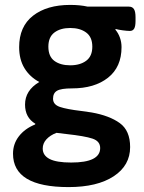

<svg xmlns="http://www.w3.org/2000/svg" viewBox="-20 -550 586 782"><path d="M33 76Q33 36 57 5Q81 -26 123 -43L124 -46Q82 -71 82 -124Q82 -182 140 -216Q101 -237 79.5 -272.5Q58 -308 58 -358Q58 -442 114.5 -486Q171 -530 266 -530Q306 -530 337 -523H505Q519 -523 525.5 -513Q532 -503 532 -480V-465Q532 -443 526.5 -433.5Q521 -424 509 -424Q498 -424 479.5 -426.5Q461 -429 451 -432L450 -429Q462 -415 468.5 -396.5Q475 -378 475 -358Q475 -277 420 -233.5Q365 -190 273 -190Q229 -190 212.5 -180.5Q196 -171 196 -148Q196 -124 224 -114.5Q252 -105 311 -98L353 -92Q426 -79 468 -48.5Q510 -18 510 49Q510 124 443 168Q376 212 259 212Q33 212 33 76ZM356 -360Q356 -399 331 -417.5Q306 -436 266 -436Q226 -436 201.5 -417.5Q177 -399 177 -360Q177 -320 201.5 -302Q226 -284 266 -284Q306 -284 331 -302.5Q356 -321 356 -360ZM388 53Q388 25 356.5 14.5Q325 4 251 -4L210 -9Q184 1 169 17.5Q154 34 154 55Q154 83 182 97.5Q210 112 270 112Q388 112 388 53Z"/></svg>

Font: Asap-SemiBold
Style: Regular
Weight: 600
Designer: Pablo Cosgaya
Foundry: Omnibus-Type
Version: Version 2.000; ttfautohint (v1.8)